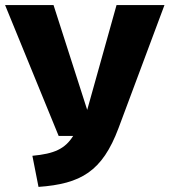

<svg xmlns="http://www.w3.org/2000/svg" viewBox="-36 -715 665 753"><path d="M609 -695H421L306 -284L174 -695H-16L194 -182H251C219 -131 177 -112 91 -104L115 18C281 6 365 -42 429 -213Z"/></svg>

Font: Fira Sans ExtraBold
Style: Regular
Weight: 800
Designer: bBox Type GmbH & Carrois Corporate GbR & Edenspiekermann AG
Foundry: bBox Type GmbH & Carrois Corporate GbR & Edenspiekermann AG
Version: Version 4.300;PS 004.300;hotconv 1.0.88;makeotf.lib2.5.64775